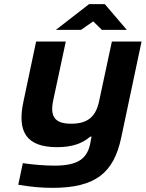

<svg xmlns="http://www.w3.org/2000/svg" viewBox="-20 -700 702 925"><path d="M564 -37 662 -500H519L458 -215C443 -141 406 -104 323 -104C242 -104 221 -140 236 -215L297 -500H154L93 -211C61 -63 109 9 255 9C332 9 379 -11 415 -42H421L414 -5C399 61 360 98 243 98C197 98 135 93 90 86L68 190C133 201 181 205 233 205C440 205 528 133 564 -37ZM249 -556H370L429 -597L471 -556H591L485 -680H409Z"/></svg>

Font: LT Wave Bold
Style: Italic
Weight: 700
Designer: Daniel Lyons
Version: Version 2.5 (Glyphs App)